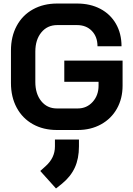

<svg xmlns="http://www.w3.org/2000/svg" viewBox="-20 -728 752 1087"><path d="M42 -258V-442Q42 -521 74.5 -581.5Q107 -642 166.5 -675Q226 -708 304 -708H416Q491 -708 548 -678Q605 -648 636.5 -593Q668 -538 668 -466H532Q532 -520 500 -553Q468 -586 416 -586H304Q248 -586 214 -544.5Q180 -503 180 -436V-264Q180 -197 213.5 -155.5Q247 -114 302 -114H420Q471 -114 504.5 -151Q538 -188 538 -243V-265H344V-385H674V-243Q674 -170 642 -113Q610 -56 552 -24Q494 8 420 8H302Q225 8 166 -25Q107 -58 74.5 -118.5Q42 -179 42 -258ZM208 240 238 213Q291 166 291 101V62H427V101Q427 170 403.5 221Q380 272 331 312L297 339Z"/></svg>

Font: Stavian Bold
Style: Bold
Weight: 700
Version: Version 1.000; ttfautohint (v1.6)